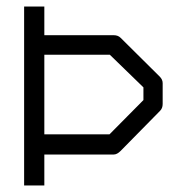

<svg xmlns="http://www.w3.org/2000/svg" viewBox="-20 -617 580 589"><path d="M116 -205H316L420 -310V-349L317 -449H116ZM116 -597V-509H329Q342 -509 350 -501L470 -382Q479 -373 479 -362V-298Q479 -285 471 -277L350 -154Q339 -143 329 -143H116V-48H54V-597Z"/></svg>

Font: 3270 Nerd Font
Style: Regular
Weight: 400
Monospace: yes
Version: Version 3.0.1;Nerd Fonts 3.3.0